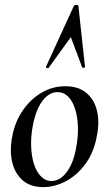

<svg xmlns="http://www.w3.org/2000/svg" viewBox="-20 -752 445 786"><path d="M157 14Q104 14 72 -14.5Q40 -43 29.5 -90Q19 -137 30 -193Q41 -253 73 -299.5Q105 -346 150 -372.5Q195 -399 247 -399Q302 -399 334.5 -371Q367 -343 377.5 -296.5Q388 -250 376 -193Q364 -127 329 -80Q294 -33 248.5 -9.5Q203 14 157 14ZM191 -11Q226 -11 253.5 -48Q281 -85 292 -149Q300 -191 299 -231Q298 -271 288 -304Q278 -337 259.5 -356Q241 -375 215 -375Q182 -375 154.5 -340Q127 -305 114 -236Q106 -193 107.5 -152.5Q109 -112 119 -80.5Q129 -49 147.5 -30Q166 -11 191 -11ZM301 -727 328 -478Q328 -475 322.5 -474.5Q317 -474 316 -477L270 -600L179 -474Q177 -472 172 -473.5Q167 -475 168 -478L282 -727Q285 -732 293 -732Q301 -732 301 -727Z"/></svg>

Font: Cormorant Infant Light SemiBold
Style: Italic
Weight: 600
Italic angle: -10°
Version: Version 4.001